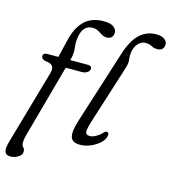

<svg xmlns="http://www.w3.org/2000/svg" viewBox="-132 -822 987 1103"><g transform="rotate(15 361.5 -270.5)"><path d="M60 -426.5Q60 -446.5 86.5 -446.5H150.5L175.5 -550.5Q194 -630 236.2 -671Q278.5 -712 350.5 -712Q392 -712 410 -697.5Q428 -683 428 -664Q428 -646.5 417.8 -636.2Q407.5 -626 389 -626Q373 -626 359.8 -634.2Q346.5 -642.5 332.2 -650.8Q318 -659 299 -659Q243.5 -659 230.5 -592.5Q223.5 -560.5 228 -523.8Q232.5 -487 223 -453L221 -446.5H326Q349 -446.5 349 -430Q349 -416 335.5 -406.8Q322 -397.5 304 -397.5H207.5L87 40Q81 61.5 81 82.5Q81 98.5 90 107.2Q99 116 99 131Q99 150.5 77.5 164Q56 177.5 29.5 177.5Q5 177.5 -1.8 158Q-8.5 138.5 4 96L130 -344Q138.5 -372.5 127.8 -387.2Q117 -402 82.5 -404.5Q60 -412 60 -426.5ZM661 -717.5Q694 -717.5 710.5 -704.8Q727 -692 727 -675Q727 -658 717 -647.2Q707 -636.5 687 -636.5Q666.5 -636.5 651.8 -645.2Q637 -654 613.5 -654Q590 -654 571.2 -633.8Q552.5 -613.5 547 -580Q544 -557.5 547.2 -536.5Q550.5 -515.5 540 -483.5L431 -140Q414.5 -88 416.5 -71Q418.5 -54 442.5 -54Q460.5 -54 482.2 -67.5Q504 -81 516.5 -96.5Q525 -105 533.5 -102.5Q547 -98.5 541.5 -79Q538 -58.5 516.2 -38.2Q494.5 -18 463.2 -4.5Q432 9 400 9Q353 9 344 -22.8Q335 -54.5 359 -128.5L495 -556Q522 -641 563 -679.2Q604 -717.5 661 -717.5Z"/></g></svg>

Font: Fraunces 9pt S100 Light
Style: Italic
Weight: 300
Italic angle: -16°
Version: Version 1.000; ttfautohint (v1.8.3)